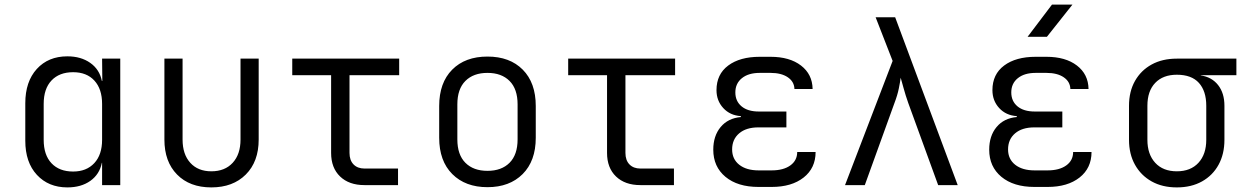

<svg xmlns="http://www.w3.org/2000/svg" viewBox="-20 -805 5440 835"><path d="M273 10Q191 10 140.5 -44.5Q90 -99 90 -193V-356Q90 -450 140 -505Q190 -560 273 -560Q332 -560 372.5 -531.5Q413 -503 423 -453H425L424 -550H503V0H424V-97H423Q413 -47 373 -18.5Q333 10 273 10ZM298 -59Q356 -59 390 -95.5Q424 -132 424 -197V-353Q424 -418 390.5 -454.5Q357 -491 298 -491Q238 -491 204 -455Q170 -419 170 -353V-197Q170 -131 204 -95Q238 -59 298 -59Z M899 10Q805 10 750 -46Q695 -102 695 -198V-550H774V-198Q774 -134 807.5 -97Q841 -60 899 -60Q958 -60 992 -97Q1026 -134 1026 -198V-550H1105V-198Q1105 -102 1049 -46Q993 10 899 10Z M1565 0Q1498 0 1459 -37.5Q1420 -75 1420 -140V-478H1251V-550H1716V-478H1500V-140Q1500 -108 1517.5 -90Q1535 -72 1565 -72H1711V0Z M2100 9Q2004 9 1947 -48Q1890 -105 1890 -206V-344Q1890 -445 1946.5 -502Q2003 -559 2100 -559Q2197 -559 2253.5 -502Q2310 -445 2310 -344V-206Q2310 -105 2253 -48Q2196 9 2100 9ZM2100 -62Q2161 -62 2196 -97Q2231 -132 2231 -199V-351Q2231 -418 2196 -453Q2161 -488 2100 -488Q2039 -488 2004 -453Q1969 -418 1969 -351V-199Q1969 -132 2004 -97Q2039 -62 2100 -62Z M2765 0Q2698 0 2659 -37.5Q2620 -75 2620 -140V-478H2451V-550H2916V-478H2700V-140Q2700 -108 2717.5 -90Q2735 -72 2765 -72H2911V0Z M3336 8H3279Q3188 8 3135 -36Q3082 -80 3082 -154Q3082 -214 3114 -252.5Q3146 -291 3202 -296V-300Q3155 -303 3125.5 -335Q3096 -367 3096 -413Q3096 -482 3147 -520Q3198 -558 3284 -558H3331Q3414 -558 3463.5 -520Q3513 -482 3514 -418H3435Q3434 -450 3406 -469Q3378 -488 3331 -488H3284Q3235 -488 3206.5 -465Q3178 -442 3178 -403Q3178 -365 3205 -342.5Q3232 -320 3280 -320H3400V-251H3278Q3225 -251 3194.5 -225Q3164 -199 3164 -155Q3164 -113 3195 -88.5Q3226 -64 3279 -64H3336Q3387 -64 3417 -85.5Q3447 -107 3447 -144H3527Q3527 -74 3475 -33Q3423 8 3336 8Z M3655 0 3862 -540 3788 -730H3873L4145 0H4060L3930 -357Q3918 -391 3910 -420.5Q3902 -450 3897 -467Q3895 -450 3889 -420.5Q3883 -391 3870 -357L3741 0Z M4536 8H4479Q4388 8 4335 -36Q4282 -80 4282 -154Q4282 -214 4314 -252.5Q4346 -291 4402 -296V-300Q4355 -303 4325.5 -335Q4296 -367 4296 -413Q4296 -482 4347 -520Q4398 -558 4484 -558H4531Q4614 -558 4663.5 -520Q4713 -482 4714 -418H4635Q4634 -450 4606 -469Q4578 -488 4531 -488H4484Q4435 -488 4406.5 -465Q4378 -442 4378 -403Q4378 -365 4405 -342.5Q4432 -320 4480 -320H4600V-251H4478Q4425 -251 4394.5 -225Q4364 -199 4364 -155Q4364 -113 4395 -88.5Q4426 -64 4479 -64H4536Q4587 -64 4617 -85.5Q4647 -107 4647 -144H4727Q4727 -74 4675 -33Q4623 8 4536 8ZM4449 -645 4555 -785H4644L4533 -645Z M5098 10Q5035 10 4988.5 -16Q4942 -42 4916 -88.5Q4890 -135 4890 -197V-345Q4890 -407 4916 -453Q4942 -499 4988.5 -524.5Q5035 -550 5098 -550H5357V-478H5202V-477Q5250 -470 5277.5 -435Q5305 -400 5305 -345V-197Q5305 -135 5279.5 -88.5Q5254 -42 5207.5 -16Q5161 10 5098 10ZM5098 -60Q5158 -60 5192 -97Q5226 -134 5226 -197V-345Q5226 -409 5194 -444.5Q5162 -480 5098 -480Q5038 -480 5004 -444.5Q4970 -409 4970 -345V-197Q4970 -134 5004 -97Q5038 -60 5098 -60Z"/></svg>

Font: JetBrains Mono NL Light
Style: Regular
Weight: 300
Monospace: yes
Designer: Philipp Nurullin, Konstantin Bulenkov
Foundry: JetBrains
Version: Version 2.305; ttfautohint (v1.8.4.7-5d5b)